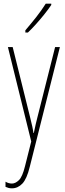

<svg xmlns="http://www.w3.org/2000/svg" viewBox="-20 -783 356 1045"><path d="M23 -527H49L145 -140Q153 -108 156 -93.5Q159 -79 160 -72.5Q161 -66 162 -59H164Q170 -89 174.5 -107.5Q179 -126 183 -142L280 -527H306L142 125Q126 191 101.5 216.5Q77 242 45 242Q35 242 27 240Q19 238 10 234V206Q27 216 45 216Q64 216 83 197.5Q102 179 116 122L150 -13ZM259 -756Q243 -732 220.5 -704Q198 -676 175 -650.5Q152 -625 132 -606H118V-618Q152 -658 178 -691Q204 -724 229 -763H259Z"/></svg>

Font: Noto Sans Hebrew ExtraCondensed Thin
Style: Regular
Weight: 100
Width: 2
Designer: Monotype Design Team
Foundry: Monotype Imaging Inc.
Version: Version 2.004; ttfautohint (v1.8.4.7-5d5b)